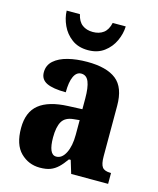

<svg xmlns="http://www.w3.org/2000/svg" viewBox="-116 -848 774 939"><g transform="rotate(15 271.5 -378.0)"><path d="M175 10Q118 10 77.5 -30Q37 -70 37 -154Q37 -235 85.5 -274Q134 -313 232 -317L303 -320V-374Q303 -430 291.5 -458.5Q280 -487 253 -487Q229 -487 216 -459Q203 -431 203 -379Q138 -379 106 -394.5Q74 -410 74 -446Q74 -482 100 -505Q126 -528 169.5 -539Q213 -550 267 -550Q365 -550 414 -511.5Q463 -473 463 -380V-125Q463 -85 474.5 -70Q486 -55 516 -55H519V0H332L312 -66H303Q284 -39 266.5 -22.5Q249 -6 228 2Q207 10 175 10ZM239 -63Q268 -63 286 -98.5Q304 -134 304 -191V-265L274 -262Q232 -258 216 -230.5Q200 -203 200 -150Q200 -108 209.5 -85.5Q219 -63 239 -63ZM254 -606Q205 -606 172 -630.5Q139 -655 122 -692Q105 -729 104 -766H171Q179 -730 200.5 -714Q222 -698 254 -698Q286 -698 307.5 -714Q329 -730 337 -766H403Q402 -729 385 -692Q368 -655 335 -630.5Q302 -606 254 -606Z"/></g></svg>

Font: Noto Serif Armenian Condensed ExtraBold
Style: Regular
Weight: 800
Width: 3
Designer: Monotype Design Team
Foundry: Monotype Imaging Inc.
Version: Version 2.008; ttfautohint (v1.8.4.7-5d5b)